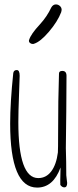

<svg xmlns="http://www.w3.org/2000/svg" viewBox="-20 -840 355 869"><path d="M160 -729Q120 -686 112 -660Q111 -659 111 -655Q111 -649 116.5 -645Q122 -641 128 -641Q133 -641 134 -642Q163 -651 202 -697Q241 -743 257 -785Q259 -793 259 -795Q259 -806 251 -813Q243 -820 233 -820Q220 -820 212 -806Q193 -765 160 -729ZM148 9Q221 9 254 -82Q252 -6 253 -3Q261 8 271 8Q284 8 284 -12Q284 -14 282 -28Q280 -42 280 -47Q280 -108 278 -170Q278 -188 280 -336Q281 -410 281 -497Q281 -519 262 -519Q247 -519 247 -507Q243 -395 243 -231Q243 -168 242 -150Q235 -95 212 -64.5Q189 -34 153 -34Q63 -34 63 -287Q63 -334 66 -408Q69 -482 69 -497Q69 -523 56 -523Q42 -523 40 -509Q26 -375 26 -281Q26 9 148 9Z"/></svg>

Font: Neythal
Style: Regular
Weight: 400
Designer: Tharique Azeez
Foundry: Tharique Azeez
Version: Version 0.44